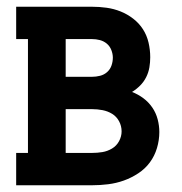

<svg xmlns="http://www.w3.org/2000/svg" viewBox="-20 -550 540 570"><path d="M28 0V-96H63V-434H28V-530H253Q275 -530 296.5 -527Q318 -524 338 -516Q358 -508 375.5 -494.5Q393 -481 404.5 -463Q416 -445 421 -423.5Q426 -402 426 -380Q426 -365 423.5 -350Q421 -335 414 -321Q407 -307 396 -296Q385 -285 372 -277Q390 -270 405.5 -258.5Q421 -247 432 -231Q443 -215 448 -196Q453 -177 453 -158Q453 -134 446 -110.5Q439 -87 425 -68Q411 -49 390.5 -35.5Q370 -22 347.5 -14Q325 -6 301 -3Q277 0 253 0ZM175 -322H253Q265 -322 277 -325Q289 -328 298 -336Q307 -344 311 -355.5Q315 -367 315 -379Q315 -390 310.5 -401.5Q306 -413 297 -420.5Q288 -428 276.5 -431Q265 -434 253 -434H175ZM175 -96H253Q269 -96 284 -98.5Q299 -101 312.5 -109Q326 -117 333.5 -131Q341 -145 341 -160Q341 -160 341 -160Q341 -160 341 -160Q341 -176 333.5 -190Q326 -204 313 -212Q300 -220 284.5 -223Q269 -226 253 -226H175Z"/></svg>

Font: Iosevka Slab
Style: Bold
Weight: 700
Monospace: yes
Designer: Belleve Invis
Foundry: Belleve Invis
Version: Version 11.1.1; ttfautohint (v1.8.3)